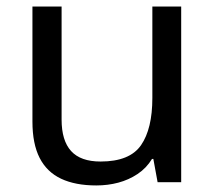

<svg xmlns="http://www.w3.org/2000/svg" viewBox="-20 -556 658 586"><path d="M533 -536V0H461L448 -71H444Q427 -43 400 -25Q373 -7 341 1.5Q309 10 274 10Q210 10 166.5 -10.5Q123 -31 101 -74Q79 -117 79 -185V-536H168V-191Q168 -127 197 -95Q226 -63 287 -63Q376 -63 410.5 -113Q445 -163 445 -257V-536Z"/></svg>

Font: hexloriya05
Style: Book
Weight: 400
Designer: Jelle Bosma - Monotype Design Team
Foundry: Monotype Imaging Inc.
Version: Version 2.003